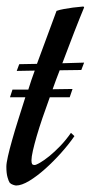

<svg xmlns="http://www.w3.org/2000/svg" viewBox="-55 -571 282 598"><path d="M207 -547.9Q201.2 -534.2 193.6 -515.1Q186 -496.1 177.2 -473.6Q168.5 -451.2 158.9 -425.8Q149.4 -400.4 139.2 -374L207 -376L198.2 -353L130.9 -352.1Q125 -336.9 119.6 -322.5Q114.3 -308.1 108.9 -293L170.9 -293.9L162.1 -268.1H100.1Q87.9 -234.9 77.4 -203.9Q66.9 -172.9 59.3 -147Q51.8 -121.1 47.4 -101.6Q43 -82 43 -71.8Q43 -63.5 44.9 -60.3Q46.9 -57.1 53.2 -57.1Q57.1 -57.1 69.6 -64.2Q82 -71.3 98.4 -84.5Q114.7 -97.7 132.6 -116.2Q150.4 -134.8 166 -157.2L176.8 -147Q159.7 -122.1 135.5 -95Q111.3 -67.9 85.9 -45.2Q60.5 -22.5 36.4 -7.8Q12.2 6.8 -4.9 6.8Q-7.3 6.8 -14.2 4.6Q-21 2.4 -24.9 -2Q-27.8 -5.9 -31.5 -18.6Q-35.2 -31.2 -35.2 -51.8Q-35.2 -62.5 -30.3 -84.2Q-25.4 -106 -17.3 -134.5Q-9.3 -163.1 1.5 -197.3Q12.2 -231.4 23.9 -268.1H-23.9L-16.1 -292H33.2Q37.6 -307.1 42.7 -321.5Q47.9 -335.9 53.2 -351.1L-2.9 -350.1L4.9 -371.1L60.1 -372.1L121.1 -537.1Q130.4 -540.5 144.5 -543Q158.7 -545.4 172.4 -547.4Q188.5 -549.3 205.1 -550.8Q205.1 -549.8 206.1 -549.3Q207 -548.8 207 -547.9Z"/></svg>

Font: Romanesco
Style: Regular
Weight: 400
Designer: Astigmatic (AOETI)
Foundry: Astigmatic (AOETI)
Version: Version 1.000